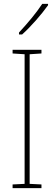

<svg xmlns="http://www.w3.org/2000/svg" viewBox="-20 -1022 278 991"><path d="M228 -995V-1002H198C165 -952 123 -903 78 -854V-844H94C138 -883 194 -947 228 -995ZM194 -51V-70L133 -73V-742L194 -746V-765H45V-746L107 -742V-73L45 -70V-51Z"/></svg>

Font: Noto Sans Tamil UI Condensed Thin
Style: Regular
Weight: 100
Width: 3
Designer: Jelle Bosma - Monotype Design Team
Foundry: Monotype Imaging Inc.
Version: Version 2.004